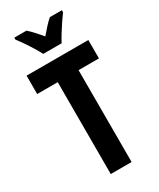

<svg xmlns="http://www.w3.org/2000/svg" viewBox="-232 -1005 893 1077"><g transform="rotate(-30 214.5 -466.5)"><path d="M282 0H147V-595H14V-714H414V-595H282ZM156 -773Q146 -793 129.5 -820Q113 -847 94.5 -874Q76 -901 61 -920V-933H140Q174 -902 215 -852Q238 -879 255 -897.5Q272 -916 291 -933H369V-920Q355 -901 337 -874.5Q319 -848 302.5 -821Q286 -794 275 -773Z"/></g></svg>

Font: Noto Sans Armenian ExtraCondensed
Style: Bold
Weight: 700
Width: 2
Designer: Monotype Design Team
Foundry: Monotype Imaging Inc.
Version: Version 2.008; ttfautohint (v1.8.4.7-5d5b)